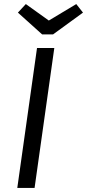

<svg xmlns="http://www.w3.org/2000/svg" viewBox="-20 -924 428 944"><path d="M150 0H65L162 -688H247ZM388 -862 241 -755H187L68 -862L107 -904L220 -823L355 -904Z"/></svg>

Font: FiraGO Book
Style: Italic
Weight: 350
Italic angle: -8°
Designer: bBox Type GmbH
Foundry: bBox Type GmbH
Version: Version 1.001